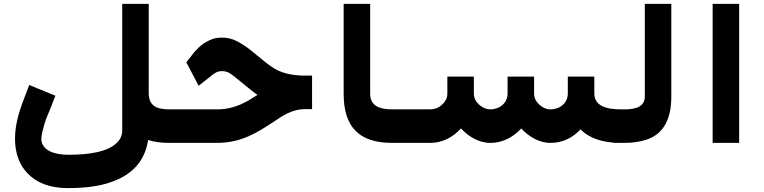

<svg xmlns="http://www.w3.org/2000/svg" viewBox="-20 -733 3918 985"><path d="M847 0H875V-172H847C781 -172 743 -192 743 -256V-713H607V-65C607 -41 599 -21 584 -5C535 48 433 61 329 61C305 61 284 58 267 54C229 45 192 23 192 -21C192 -31 194 -42 197 -55C204 -84 211 -111 222 -136C237 -171 251 -208 264 -242L130 -297C124 -282 117 -263 109 -242C85 -179 57 -106 57 -21C57 55 81 115 121 156C167 204 233 232 329 232C398 232 462 226 518 211C635 179 720 114 740 -15C770 -5 806 0 847 0Z M1581 -173V-345H1546C1472 -345 1414 -361 1373 -391C1362 -399 1352 -405 1344 -412L1269 -473C1254 -485 1241 -495 1228 -503C1197 -522 1167 -540 1119 -540C1102 -540 1085 -538 1071 -533C1023 -516 991 -485 963 -448L936 -413L999 -293L1070 -349C1085 -360 1095 -368 1119 -368C1149 -368 1163 -355 1184 -339L1259 -278C1272 -267 1287 -257 1301 -246C1244 -210 1186 -172 1093 -172H841V0H1093C1222 0 1303 -56 1382 -107C1426 -136 1474 -173 1546 -173Z M1879 -252V-713H1743V-252C1743 -83 1821 0 1991 0H2020V-172H1991C1927 -172 1879 -190 1879 -252Z M2345 -74C2379 -37 2432 0 2495 0C2566 0 2618 -35 2654 -74C2688 -37 2741 0 2804 0C2873 0 2922 -31 2958 -69C3003 -24 3072 0 3162 0V-172C3095 -172 3029 -188 3029 -253V-340H2893V-253C2893 -205 2853 -172 2804 -172C2779 -172 2761 -184 2747 -196C2733 -209 2720 -227 2720 -253V-340H2584V-253C2584 -205 2544 -172 2495 -172C2470 -172 2452 -184 2438 -196C2424 -209 2411 -227 2411 -253V-340H2275V-253C2275 -228 2264 -212 2250 -198C2235 -183 2214 -172 2186 -172H1985V0H2186C2257 0 2309 -35 2345 -74Z M3185 -172H3127V0H3185C3227 0 3265 -6 3298 -17C3384 -46 3424 -122 3424 -238V-713H3288V-238C3288 -184 3239 -172 3185 -172Z M3772 0V-713H3636V0Z"/></svg>

Font: Iranian Sans Web
Style: Bold
Weight: 700
Designer: Hooman Mehr, Hadi Navid in Neviseh Pardaz Co. Ltd. (http://nevisa.com)
Foundry: http://font-store.ir
Version: 5.0.2 build 3/9/1393